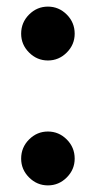

<svg xmlns="http://www.w3.org/2000/svg" viewBox="-20 -551 290 581"><path d="M125 10Q92 10 68 -14Q44 -38 44 -71Q44 -105 68 -129Q92 -153 125 -153Q158 -153 182 -129Q206 -105 206 -71Q206 -38 182 -14Q158 10 125 10ZM125 -368Q92 -368 68 -392Q44 -416 44 -449Q44 -483 68 -507Q92 -531 125 -531Q158 -531 182 -507Q206 -483 206 -449Q206 -416 182 -392Q158 -368 125 -368Z"/></svg>

Font: Red Hat Display ExtraBold
Style: Regular
Weight: 800
Designer: Pentagram, MCKL
Foundry: Pentagram, MCKL
Version: Version 1.023